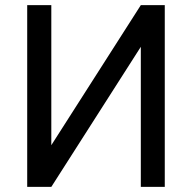

<svg xmlns="http://www.w3.org/2000/svg" viewBox="-20 -731 753 751"><path d="M530.8 -710.9H624.5V0H530.8V-547.9L180.7 0H86.4V-710.9H180.7V-163.1Z"/></svg>

Font: Noboto
Style: Regular
Weight: 400
Designer: Google
Version: Version 2.001101; 2014